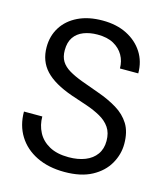

<svg xmlns="http://www.w3.org/2000/svg" viewBox="-109 -795 766 890"><g transform="rotate(15 274.0 -350.0)"><path d="M283 12Q206 12 149 -16Q92 -44 61 -94Q30 -144 30 -210H118Q118 -169 136 -134.5Q154 -100 191 -79.5Q228 -59 284 -59Q329 -59 363 -72.5Q397 -86 416 -112.5Q435 -139 435 -177Q435 -216 417.5 -241.5Q400 -267 369.5 -284Q339 -301 302 -313.5Q265 -326 226 -339Q137 -370 95.5 -414.5Q54 -459 54 -526Q54 -580 80.5 -622Q107 -664 156.5 -688Q206 -712 274 -712Q341 -712 390.5 -687Q440 -662 468 -618.5Q496 -575 496 -518H408Q408 -553 392 -581Q376 -609 345.5 -626Q315 -643 268 -643Q231 -643 201.5 -631.5Q172 -620 155.5 -596Q139 -572 139 -534Q139 -502 152 -481Q165 -460 191 -444.5Q217 -429 254.5 -415Q292 -401 340 -384Q391 -366 431.5 -341.5Q472 -317 495 -280Q518 -243 518 -185Q518 -135 492 -89.5Q466 -44 414 -16Q362 12 283 12Z"/></g></svg>

Font: DM Sans 9pt 36pt
Style: Regular
Weight: 400
Version: Version 4.004;gftools[0.9.30]